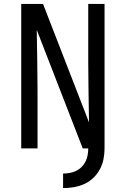

<svg xmlns="http://www.w3.org/2000/svg" viewBox="-20 -755 640 977"><path d="M301 202V128Q318 128 335 125Q352 122 367.5 114.5Q383 107 395.5 94.5Q408 82 415.5 66.5Q423 51 426 34Q429 17 429 0H401L167 -603Q168 -526 169.5 -448.5Q171 -371 171 -294V0H88V-735H199L433 -132Q432 -209 430.5 -286.5Q429 -364 429 -441V-735H512V0Q512 28 506.5 55.5Q501 83 488 107Q475 131 454.5 150.5Q434 170 408.5 181.5Q383 193 355.5 197.5Q328 202 301 202Z"/></svg>

Font: Iosevka Mono
Style: Regular
Weight: 400
Designer: Belleve Invis
Foundry: Belleve Invis
Version: Version 11.1.1